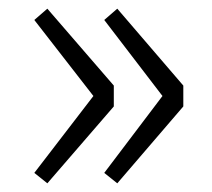

<svg xmlns="http://www.w3.org/2000/svg" viewBox="-20 -500 489 442"><path d="M89 -78 242 -255V-303L89 -480L59 -454L195 -279L59 -102ZM250 -78 402 -255V-303L250 -480L220 -454L354 -279L220 -102Z"/></svg>

Font: Noto Sans KR Light
Style: Regular
Weight: 300
Designer: Ryoko NISHIZUKA 西塚涼子 (kana, bopomofo & ideographs); Paul D. Hunt (Latin, Greek & Cyrillic); Sandoll Communications 산돌커뮤니
Foundry: Adobe
Version: Version 2.004;hotconv 1.0.118;makeotfexe 2.5.65603